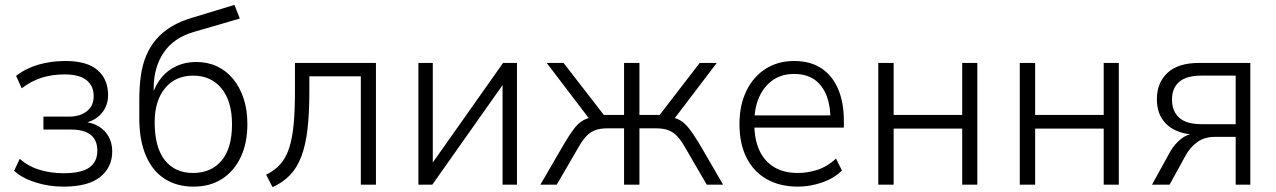

<svg xmlns="http://www.w3.org/2000/svg" viewBox="-20 -757 5232 787"><path d="M240 8Q180 8 125 -9.5Q70 -27 38 -57L61 -106Q96 -75 142 -61Q188 -47 240 -47Q314 -47 346.5 -70.5Q379 -94 379 -139Q379 -183 351.5 -204.5Q324 -226 271 -226H158V-279H263Q308 -279 336 -301Q364 -323 364 -363Q364 -405 334.5 -428.5Q305 -452 244 -452Q194 -452 151 -438.5Q108 -425 69 -395L46 -446Q86 -477 137.5 -492Q189 -507 248 -507Q337 -507 380 -469.5Q423 -432 423 -367Q423 -323 395.5 -291.5Q368 -260 321 -252V-258Q358 -255 384.5 -239Q411 -223 425.5 -196.5Q440 -170 440 -137Q440 -71 390.5 -31.5Q341 8 240 8Z M773 8Q705 8 655 -24Q605 -56 578 -119Q551 -182 551 -271V-350Q551 -402 557.5 -447.5Q564 -493 579.5 -529.5Q595 -566 620.5 -596Q646 -626 683.5 -648.5Q721 -671 770 -685L941 -737L963 -681L774 -626Q692 -602 651 -541.5Q610 -481 610 -396V-367H604Q618 -411 643.5 -441Q669 -471 705 -487Q741 -503 784 -503Q831 -503 869.5 -485Q908 -467 935.5 -433.5Q963 -400 978.5 -353.5Q994 -307 994 -249Q994 -170 966.5 -112.5Q939 -55 890 -23.5Q841 8 773 8ZM771 -48Q846 -48 888.5 -99Q931 -150 931 -247Q931 -342 888 -394.5Q845 -447 772 -447Q699 -447 656.5 -395.5Q614 -344 614 -256Q614 -153 655.5 -100.5Q697 -48 771 -48Z M1097 10 1071 -41Q1106 -58 1129 -84Q1152 -110 1165 -149.5Q1178 -189 1183.5 -245.5Q1189 -302 1189 -381V-499H1521V0H1459V-444H1248V-380Q1248 -293 1240.5 -228Q1233 -163 1215.5 -116.5Q1198 -70 1169 -39.5Q1140 -9 1097 10Z M1695 0V-499H1754V-71H1740L2042 -499H2099V0H2040V-428H2054L1752 0Z M2195 0 2292 -167Q2315 -206 2333 -229.5Q2351 -253 2372 -264.5Q2393 -276 2423 -279L2403 -260L2221 -499H2290L2455 -286H2538V-499H2601V-286H2684L2848 -499H2918L2736 -260L2716 -279Q2745 -276 2765 -265.5Q2785 -255 2803.5 -231.5Q2822 -208 2847 -167L2944 0H2877L2788 -153Q2771 -183 2755 -199.5Q2739 -216 2719 -223.5Q2699 -231 2667 -231H2601V0H2538V-231H2471Q2440 -231 2420 -223.5Q2400 -216 2384 -199.5Q2368 -183 2351 -153L2262 0Z M3251 8Q3177 8 3123 -22.5Q3069 -53 3040 -110.5Q3011 -168 3011 -249Q3011 -325 3039 -383.5Q3067 -442 3117.5 -474.5Q3168 -507 3235 -507Q3302 -507 3347 -477Q3392 -447 3415.5 -392Q3439 -337 3439 -260V-234H3056V-284H3402L3384 -267Q3384 -355 3346 -404.5Q3308 -454 3235 -454Q3185 -454 3148.5 -429Q3112 -404 3092 -359.5Q3072 -315 3072 -256V-249Q3072 -185 3093 -140Q3114 -95 3154 -71.5Q3194 -48 3250 -48Q3291 -48 3331 -61Q3371 -74 3407 -107L3431 -58Q3399 -26 3349.5 -9Q3300 8 3251 8Z M3580 0V-499H3643V-286H3924V-499H3986V0H3924V-230H3643V0Z M4160 0V-499H4223V-286H4504V-499H4566V0H4504V-230H4223V0Z M4702 0 4777 -136Q4795 -167 4821 -187.5Q4847 -208 4873 -208H4881V-205Q4834 -206 4798 -223Q4762 -240 4742 -272Q4722 -304 4722 -351Q4722 -417 4765 -458Q4808 -499 4895 -499H5105V0H5045V-196H4960Q4917 -196 4887.5 -174.5Q4858 -153 4840 -120L4774 0ZM4905 -248H5045V-447H4905Q4843 -447 4813.5 -421.5Q4784 -396 4784 -349Q4784 -301 4813.5 -274.5Q4843 -248 4905 -248Z"/></svg>

Font: Nunitoga
Style: Light
Weight: 300
Designer: Vernon Adams
Foundry: Vernon Adams
Version: Version 1.0